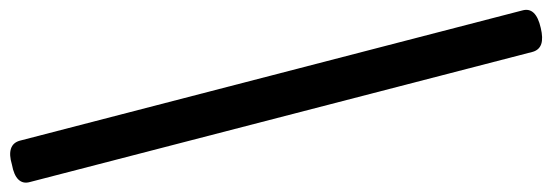

<svg xmlns="http://www.w3.org/2000/svg" viewBox="-396 -668 1134 395"><g transform="rotate(-90 171.5 -470.0)"><path d="M312 75Q291 80 279 76Q267 72 263 59L-5 -976Q-9 -990 0 -999.5Q9 -1009 31 -1013Q51 -1019 63.5 -1015Q76 -1011 80 -997L348 37Q352 51 343 60.5Q334 70 312 75Z"/></g></svg>

Font: Playwrite US Modern
Style: Regular
Weight: 400
Designer: Veronika Burian, José Scaglione
Foundry: TypeTogether
Version: Version 1.002